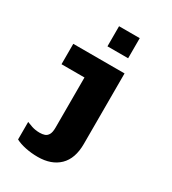

<svg xmlns="http://www.w3.org/2000/svg" viewBox="-219 -856 1038 1158"><g transform="rotate(30 300.0 -277.0)"><path d="M230 187Q186 187 145 178.5Q104 170 76 155V33Q87 38 112.5 46.5Q138 55 168 55Q187 55 202 50Q217 45 226.5 29Q236 13 236 -20V-369H76V-511H433V-20Q433 82 379 134.5Q325 187 230 187ZM262 -601V-741H406V-601Z"/></g></svg>

Font: Chivo Mono Black
Style: Regular
Weight: 900
Designer: Hector Gatti
Foundry: Omnibus-Type
Version: Version 1.008